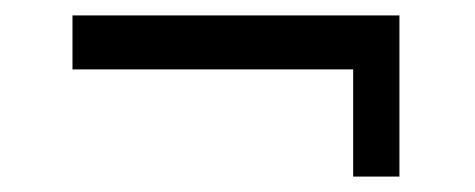

<svg xmlns="http://www.w3.org/2000/svg" viewBox="-20 -418 616 249"><path d="M438 -328V-189H498V-398H74V-328Z"/></svg>

Font: Domine
Style: Regular
Weight: 400
Designer: Pablo Impallari, Rodrigo Fuenzalida, Brenda Gallo
Foundry: Pablo Impallari, Rodrigo Fuenzalida, Brenda Gallo
Version: Version 2.000